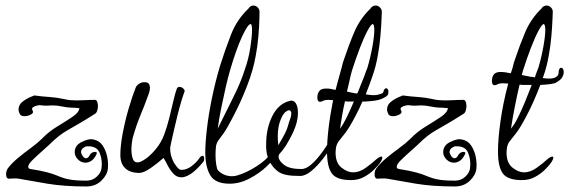

<svg xmlns="http://www.w3.org/2000/svg" viewBox="-20 -649 2058 694"><path d="M370 -40Q368 -17 346.5 4Q325 25 292 25Q212 25 151.5 15Q91 5 48 -3Q44 -4 40 -4Q36 -4 31 -4Q24 -4 18.5 -3.5Q13 -3 13 -3Q2 -3 2 -19Q2 -31 8 -40Q22 -59 45 -78Q68 -97 92 -114.5Q116 -132 132 -148Q156 -173 186.5 -191.5Q217 -210 241 -226Q265 -242 267 -258Q247 -260 236 -260Q225 -260 205 -264Q186 -268 171 -268Q165 -268 159.5 -267.5Q154 -267 147 -267Q142 -267 136 -267.5Q130 -268 123 -269Q123 -269 114.5 -267.5Q106 -266 99.5 -261.5Q93 -257 98 -249Q103 -241 91.5 -235Q80 -229 69 -229Q56 -229 52 -236Q47 -246 47 -253Q47 -270 61 -281Q75 -292 89.5 -298Q104 -304 104 -304Q133 -300 158 -298.5Q183 -297 211 -291Q223 -288 234.5 -287Q246 -286 258 -286Q272 -286 288 -287Q304 -288 323 -288Q329 -288 331.5 -281Q334 -274 334 -266Q334 -258 331.5 -249.5Q329 -241 324 -238Q288 -215 264.5 -201.5Q241 -188 224.5 -178.5Q208 -169 192.5 -157Q177 -145 156 -124Q145 -114 127.5 -98.5Q110 -83 96 -69Q82 -55 82 -46Q82 -39 91 -38Q129 -32 151 -26Q173 -20 186 -14.5Q199 -9 211.5 -5Q224 -1 242 1.5Q260 4 292 4Q315 4 330.5 -11Q346 -26 347 -42Q347 -45 347.5 -48.5Q348 -52 348 -56Q348 -76 340.5 -95.5Q333 -115 312 -119Q309 -120 306 -120Q303 -120 300 -120Q297 -120 293.5 -120Q290 -120 287 -118Q273 -111 273 -100Q273 -94 278.5 -85.5Q284 -77 291 -77Q299 -77 304 -88Q311 -100 324 -100Q332 -100 329 -92Q321 -75 310.5 -68Q300 -61 289 -61Q273 -61 261.5 -73Q250 -85 250 -99Q250 -125 278 -137Q286 -141 296.5 -144Q307 -147 317 -145Q339 -141 351 -123Q363 -105 367.5 -82.5Q372 -60 370 -40Z M714 -63Q688 -32 669 -20Q650 -8 636 -8Q618 -8 605.5 -22.5Q593 -37 584.5 -54Q576 -71 571 -78Q552 -61 526 -42.5Q500 -24 483 -24Q451 -24 433 -40.5Q415 -57 415 -89Q415 -122 423.5 -167Q432 -212 445 -256.5Q458 -301 470 -331Q473 -340 482.5 -346Q492 -352 502 -352Q514 -352 518 -346Q522 -340 522 -332Q522 -322 518.5 -312.5Q515 -303 515 -303Q503 -269 487.5 -232Q472 -195 459 -148Q458 -142 456.5 -131Q455 -120 455 -108Q455 -91 459.5 -76.5Q464 -62 477 -62Q488 -62 506.5 -75Q525 -88 544 -111Q563 -134 574 -164Q584 -191 592 -223Q600 -255 606.5 -283.5Q613 -312 619 -328Q622 -335 628 -335Q636 -335 642.5 -329Q649 -323 647 -318Q643 -308 636 -285Q629 -262 622 -234Q615 -206 609 -179.5Q603 -153 599 -135Q595 -117 595 -115Q595 -100 598 -88Q601 -76 608 -62Q613 -54 620.5 -44.5Q628 -35 636 -35Q655 -35 672.5 -48.5Q690 -62 699 -75Q706 -86 712 -86Q718 -86 718 -75Q718 -67 714 -63Z M978 -90Q970 -72 943.5 -47Q917 -22 881.5 -3.5Q846 15 810 15Q758 15 740 -15.5Q722 -46 722 -98Q722 -133 728 -184Q734 -235 746 -294Q758 -353 776 -413Q794 -470 815 -524Q836 -578 878 -618Q885 -629 896 -629Q905 -629 912 -621.5Q919 -614 918 -604Q918 -604 917.5 -579Q917 -554 914 -518.5Q911 -483 905 -451Q896 -397 872.5 -337Q849 -277 823 -228Q802 -187 789.5 -169Q777 -151 770.5 -143Q764 -135 761 -122Q760 -115 759.5 -106.5Q759 -98 759 -89Q759 -71 761.5 -54.5Q764 -38 768 -33Q779 -22 792 -17Q805 -12 818 -12Q829 -12 838 -15Q872 -25 907.5 -48Q943 -71 958 -93Q965 -103 969.5 -106.5Q974 -110 977 -110Q982 -110 982 -103Q982 -101 981 -97.5Q980 -94 978 -90ZM887 -562Q877 -564 855.5 -518Q834 -472 811 -393Q804 -369 795.5 -332Q787 -295 779 -255.5Q771 -216 767 -184Q799 -249 825 -301Q851 -353 865 -398Q878 -434 884.5 -475Q891 -516 891 -540Q891 -559 887 -562Z M1180 -122Q1167 -100 1147 -74.5Q1127 -49 1105.5 -31Q1084 -13 1065 -13Q1034 -13 1016.5 -16.5Q999 -20 988 -27Q969 -40 957 -61Q945 -82 943 -104Q942 -110 942 -116Q942 -122 942 -127Q942 -186 965 -231Q988 -276 1030 -285Q1043 -287 1050 -274.5Q1057 -262 1057 -241Q1057 -209 1040 -172Q1033 -157 1025.5 -143.5Q1018 -130 1013 -122Q1000 -103 993.5 -96.5Q987 -90 987 -84Q987 -68 1007 -53Q1027 -38 1069 -38Q1085 -38 1102 -52Q1119 -66 1135.5 -87Q1152 -108 1165 -129Q1171 -139 1176 -139Q1182 -139 1182 -130Q1182 -126 1180 -122ZM1030 -248Q1026 -254 1013.5 -245.5Q1001 -237 991 -207Q984 -185 984 -156Q984 -148 984.5 -140Q985 -132 986 -124Q1003 -153 1010.5 -167.5Q1018 -182 1022 -198Q1024 -206 1028.5 -218Q1033 -230 1033 -239Q1033 -245 1030 -248Z M1315 -342Q1312 -334 1308.5 -325Q1305 -316 1302 -308L1309 -307Q1315 -306 1320.5 -305.5Q1326 -305 1331 -305Q1339 -305 1345 -306.5Q1351 -308 1354 -309Q1362 -311 1364 -314Q1366 -317 1366 -317Q1366 -321 1369 -325.5Q1372 -330 1376 -330Q1381 -330 1384 -321Q1384 -321 1383.5 -311Q1383 -301 1358 -291Q1341 -284 1300 -282H1290Q1284 -268 1277.5 -254.5Q1271 -241 1264 -228Q1243 -188 1228.5 -169Q1214 -150 1206 -140.5Q1198 -131 1195 -118Q1194 -112 1193.5 -107Q1193 -102 1193 -97Q1193 -60 1214.5 -43Q1236 -26 1256 -26Q1279 -26 1302 -42.5Q1325 -59 1340 -73Q1352 -83 1358 -83Q1362 -83 1362 -79Q1362 -72 1351 -57Q1345 -49 1331 -35Q1317 -21 1296 -9.5Q1275 2 1249 2Q1197 2 1179.5 -22Q1162 -46 1162 -102Q1162 -137 1167.5 -184.5Q1173 -232 1184 -287L1167 -288Q1154 -288 1147 -284Q1141 -281 1137 -281Q1127 -281 1127 -296Q1127 -313 1136 -322Q1143 -329 1160 -329Q1168 -329 1176 -327.5Q1184 -326 1193 -324L1199 -347L1215 -405Q1217 -415 1219 -421Q1221 -427 1224 -436Q1241 -487 1261 -534Q1281 -581 1319 -618Q1326 -629 1338 -629Q1347 -629 1354 -621.5Q1361 -614 1360 -604Q1360 -604 1359 -579Q1358 -554 1355 -518.5Q1352 -483 1346 -451Q1343 -432 1337.5 -410.5Q1332 -389 1324 -367ZM1234 -318Q1241 -316 1247.5 -315Q1254 -314 1262 -312L1271 -311Q1275 -318 1278 -326.5Q1281 -335 1284 -342L1295 -369Q1299 -380 1302 -388.5Q1305 -397 1308 -404Q1319 -441 1326 -480Q1333 -519 1333 -541Q1333 -559 1328 -562Q1322 -563 1309 -539Q1296 -515 1281 -476Q1266 -437 1252 -393Q1251 -389 1250 -385.5Q1249 -382 1248 -378L1240 -343ZM1209 -184Q1220 -198 1233 -224.5Q1246 -251 1259 -282H1251Q1245 -282 1238.5 -282Q1232 -282 1227 -283Q1221 -257 1216.5 -231Q1212 -205 1209 -184Z M1702 -40Q1700 -17 1678.5 4Q1657 25 1624 25Q1544 25 1483.5 15Q1423 5 1380 -3Q1376 -4 1372 -4Q1368 -4 1363 -4Q1356 -4 1350.5 -3.5Q1345 -3 1345 -3Q1334 -3 1334 -19Q1334 -31 1340 -40Q1354 -59 1377 -78Q1400 -97 1424 -114.5Q1448 -132 1464 -148Q1488 -173 1518.5 -191.5Q1549 -210 1573 -226Q1597 -242 1599 -258Q1579 -260 1568 -260Q1557 -260 1537 -264Q1518 -268 1503 -268Q1497 -268 1491.5 -267.5Q1486 -267 1479 -267Q1474 -267 1468 -267.5Q1462 -268 1455 -269Q1455 -269 1446.5 -267.5Q1438 -266 1431.5 -261.5Q1425 -257 1430 -249Q1435 -241 1423.5 -235Q1412 -229 1401 -229Q1388 -229 1384 -236Q1379 -246 1379 -253Q1379 -270 1393 -281Q1407 -292 1421.5 -298Q1436 -304 1436 -304Q1465 -300 1490 -298.5Q1515 -297 1543 -291Q1555 -288 1566.5 -287Q1578 -286 1590 -286Q1604 -286 1620 -287Q1636 -288 1655 -288Q1661 -288 1663.5 -281Q1666 -274 1666 -266Q1666 -258 1663.5 -249.5Q1661 -241 1656 -238Q1620 -215 1596.5 -201.5Q1573 -188 1556.5 -178.5Q1540 -169 1524.5 -157Q1509 -145 1488 -124Q1477 -114 1459.5 -98.5Q1442 -83 1428 -69Q1414 -55 1414 -46Q1414 -39 1423 -38Q1461 -32 1483 -26Q1505 -20 1518 -14.5Q1531 -9 1543.5 -5Q1556 -1 1574 1.5Q1592 4 1624 4Q1647 4 1662.5 -11Q1678 -26 1679 -42Q1679 -45 1679.5 -48.5Q1680 -52 1680 -56Q1680 -76 1672.5 -95.5Q1665 -115 1644 -119Q1641 -120 1638 -120Q1635 -120 1632 -120Q1629 -120 1625.5 -120Q1622 -120 1619 -118Q1605 -111 1605 -100Q1605 -94 1610.5 -85.5Q1616 -77 1623 -77Q1631 -77 1636 -88Q1643 -100 1656 -100Q1664 -100 1661 -92Q1653 -75 1642.5 -68Q1632 -61 1621 -61Q1605 -61 1593.5 -73Q1582 -85 1582 -99Q1582 -125 1610 -137Q1618 -141 1628.5 -144Q1639 -147 1649 -145Q1671 -141 1683 -123Q1695 -105 1699.5 -82.5Q1704 -60 1702 -40Z M2017 -395Q2017 -395 2017.5 -388Q2018 -381 2013 -371Q2008 -361 1991 -351Q1985 -347 1969 -345Q1953 -343 1933 -342Q1922 -313 1909 -283.5Q1896 -254 1882 -228Q1861 -188 1846.5 -169Q1832 -150 1824 -140.5Q1816 -131 1813 -118Q1812 -112 1811.5 -107Q1811 -102 1811 -97Q1811 -60 1832.5 -43Q1854 -26 1874 -26Q1897 -26 1920 -42.5Q1943 -59 1958 -73Q1970 -83 1976 -83Q1980 -83 1980 -79Q1980 -72 1969 -57Q1963 -49 1949 -35Q1935 -21 1914 -9.5Q1893 2 1867 2Q1815 2 1797.5 -22Q1780 -46 1780 -102Q1780 -146 1789 -210.5Q1798 -275 1817 -347Q1812 -347 1807 -347.5Q1802 -348 1798 -348Q1785 -348 1778 -344Q1772 -341 1768 -341Q1758 -341 1758 -356Q1758 -373 1767 -382Q1774 -389 1791 -389Q1804 -389 1826 -384Q1828 -390 1830 -395Q1832 -400 1833 -405Q1835 -415 1837 -421Q1839 -427 1842 -436Q1859 -487 1879 -534Q1899 -581 1937 -618Q1944 -629 1956 -629Q1965 -629 1972 -621.5Q1979 -614 1978 -604Q1978 -604 1977 -579Q1976 -554 1973 -518.5Q1970 -483 1964 -451Q1961 -432 1955.5 -410.5Q1950 -389 1942 -367Q1948 -366 1953.5 -365.5Q1959 -365 1964 -365Q1979 -365 1987 -369Q1996 -374 1997.5 -379Q1999 -384 1999 -384Q1999 -404 2009 -404Q2014 -404 2017 -395ZM1946 -562Q1940 -563 1927 -539Q1914 -515 1899 -476Q1884 -437 1870 -393Q1869 -389 1868 -385.5Q1867 -382 1866 -378Q1873 -376 1880 -375Q1887 -374 1895 -372Q1899 -371 1904 -371Q1909 -371 1913 -369Q1917 -380 1920 -388.5Q1923 -397 1926 -404Q1937 -441 1944 -480Q1951 -519 1951 -541Q1951 -559 1946 -562ZM1902 -342H1884Q1877 -342 1870.5 -342Q1864 -342 1858 -343Q1849 -305 1840.5 -261.5Q1832 -218 1827 -184Q1839 -198 1852 -224Q1865 -250 1878 -281.5Q1891 -313 1902 -342Z"/></svg>

Font: Ingrid Darling
Style: Regular
Weight: 400
Designer: Robert E. Leuschke
Foundry: Robert E. Leuschke
Version: Version 1.010; ttfautohint (v1.8.3)